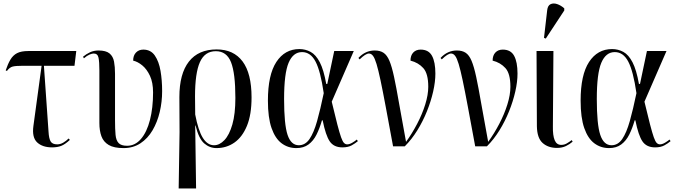

<svg xmlns="http://www.w3.org/2000/svg" viewBox="-20 -823 3806 1080"><path d="M273 6Q219 6 189 -22Q159 -50 168 -115L214 -453H109Q68 -453 51 -448.5Q34 -444 19 -424L12 -427Q24 -463 38.5 -487.5Q53 -512 76 -524Q99 -536 140 -536H409L399 -453H227L253 -82Q255 -45 264.5 -28Q274 -11 302 -11Q319 -11 335.5 -20.5Q352 -30 366 -44L373 -36Q346 -11 324.5 -2.5Q303 6 273 6Z M675 10Q621 10 591.5 -7.5Q562 -25 550.5 -56.5Q539 -88 539 -131V-427Q539 -476 534 -499Q529 -522 507 -522Q498 -522 483.5 -516Q469 -510 452 -495L447 -504Q465 -519 486.5 -529Q508 -539 534 -539Q576 -539 596 -522.5Q616 -506 621.5 -476.5Q627 -447 627 -408V-147Q627 -96 630 -64.5Q633 -33 647.5 -18Q662 -3 695 -3Q740 -3 773 -41.5Q806 -80 823.5 -148Q841 -216 841 -303Q841 -359 823.5 -396.5Q806 -434 780.5 -455Q755 -476 729 -482Q729 -511 745 -527.5Q761 -544 786 -544Q828 -544 851 -510.5Q874 -477 883 -424Q892 -371 892 -310Q892 -250 878.5 -193Q865 -136 838 -90Q811 -44 770 -17Q729 10 675 10Z M985 237 990 -79 989 -277Q989 -408 1042.5 -476.5Q1096 -545 1199 -545Q1294 -545 1344.5 -477.5Q1395 -410 1395 -275Q1395 -178 1369 -115Q1343 -52 1298.5 -21Q1254 10 1198 10Q1159 10 1128.5 -16.5Q1098 -43 1080 -117H1078L1083 237ZM1184 -6Q1215 -6 1242.5 -35Q1270 -64 1287 -123Q1304 -182 1304 -272Q1304 -411 1279.5 -473Q1255 -535 1194 -535Q1132 -535 1104.5 -473.5Q1077 -412 1077 -281L1078 -179Q1095 -89 1121 -47.5Q1147 -6 1184 -6Z M1647 10Q1600 10 1564 -17Q1528 -44 1507.5 -102.5Q1487 -161 1487 -257Q1487 -402 1534.5 -474.5Q1582 -547 1664 -547Q1698 -547 1727.5 -531Q1757 -515 1779 -472.5Q1801 -430 1815 -351H1821L1860 -536H1970L1846 -251Q1865 -171 1877.5 -123Q1890 -75 1898.5 -51Q1907 -27 1915 -19Q1923 -11 1933 -11Q1946 -11 1962 -20.5Q1978 -30 1987 -38L1993 -29Q1979 -17 1958.5 -5.5Q1938 6 1906 6Q1858 6 1835 -27.5Q1812 -61 1795 -146H1791Q1778 -101 1760.5 -66Q1743 -31 1715.5 -10.5Q1688 10 1647 10ZM1661 -6Q1697 -6 1721 -41Q1745 -76 1763.5 -141.5Q1782 -207 1801 -299Q1783 -423 1755 -476.5Q1727 -530 1679 -530Q1629 -530 1603.5 -470Q1578 -410 1578 -266Q1578 -123 1597.5 -64.5Q1617 -6 1661 -6Z M2191 0Q2167 -130 2150 -221Q2133 -312 2120.5 -371Q2108 -430 2098 -463Q2088 -496 2078 -509Q2068 -522 2055 -522Q2037 -522 2003 -489L1996 -497Q2035 -539 2088 -539Q2118 -539 2137.5 -526Q2157 -513 2170.5 -481Q2184 -449 2196.5 -391Q2209 -333 2224.5 -243Q2240 -153 2264 -25Q2298 -72 2326.5 -126.5Q2355 -181 2372 -235.5Q2389 -290 2389 -335Q2389 -409 2361 -440Q2333 -471 2289 -482Q2289 -511 2304.5 -527.5Q2320 -544 2346 -544Q2391 -544 2410 -509Q2429 -474 2429 -409Q2429 -363 2416.5 -308Q2404 -253 2381.5 -197Q2359 -141 2327.5 -90Q2296 -39 2257 0Z M2653 0Q2629 -130 2612 -221Q2595 -312 2582.5 -371Q2570 -430 2560 -463Q2550 -496 2540 -509Q2530 -522 2517 -522Q2499 -522 2465 -489L2458 -497Q2497 -539 2550 -539Q2580 -539 2599.5 -526Q2619 -513 2632.5 -481Q2646 -449 2658.5 -391Q2671 -333 2686.5 -243Q2702 -153 2726 -25Q2760 -72 2788.5 -126.5Q2817 -181 2834 -235.5Q2851 -290 2851 -335Q2851 -409 2823 -440Q2795 -471 2751 -482Q2751 -511 2766.5 -527.5Q2782 -544 2808 -544Q2853 -544 2872 -509Q2891 -474 2891 -409Q2891 -363 2878.5 -308Q2866 -253 2843.5 -197Q2821 -141 2789.5 -90Q2758 -39 2719 0Z M3113 9Q3063 9 3032 -19Q3001 -47 3000 -113L2998 -536H3093L3090 -112Q3089 -61 3100 -34.5Q3111 -8 3137 -8Q3154 -8 3168.5 -16.5Q3183 -25 3196 -35L3201 -26Q3185 -12 3163.5 -1.5Q3142 9 3113 9ZM3050 -606 3040 -610 3058 -766Q3061 -792 3077 -799.5Q3093 -807 3114 -800Q3135 -793 3154 -776V-764Z M3406 10Q3359 10 3323 -17Q3287 -44 3266.5 -102.5Q3246 -161 3246 -257Q3246 -402 3293.5 -474.5Q3341 -547 3423 -547Q3457 -547 3486.5 -531Q3516 -515 3538 -472.5Q3560 -430 3574 -351H3580L3619 -536H3729L3605 -251Q3624 -171 3636.5 -123Q3649 -75 3657.5 -51Q3666 -27 3674 -19Q3682 -11 3692 -11Q3705 -11 3721 -20.5Q3737 -30 3746 -38L3752 -29Q3738 -17 3717.5 -5.5Q3697 6 3665 6Q3617 6 3594 -27.5Q3571 -61 3554 -146H3550Q3537 -101 3519.5 -66Q3502 -31 3474.5 -10.5Q3447 10 3406 10ZM3420 -6Q3456 -6 3480 -41Q3504 -76 3522.5 -141.5Q3541 -207 3560 -299Q3542 -423 3514 -476.5Q3486 -530 3438 -530Q3388 -530 3362.5 -470Q3337 -410 3337 -266Q3337 -123 3356.5 -64.5Q3376 -6 3420 -6Z"/></svg>

Font: Noto Serif Display Condensed
Style: Regular
Weight: 400
Width: 3
Designer: Monotype Design Team
Foundry: Monotype Imaging Inc.
Version: Version 2.009